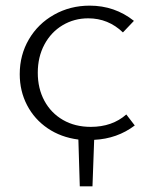

<svg xmlns="http://www.w3.org/2000/svg" viewBox="-20 -491 531 681"><path d="M314 5 308 170H263L258 4Q196 -4 149 -36Q102 -68 76 -118Q50 -168 50 -228Q50 -296 82.5 -351.5Q115 -407 172 -439Q229 -471 298 -471Q387 -471 455 -417L416 -376Q364 -426 293 -426Q243 -426 202 -401.5Q161 -377 137.5 -333Q114 -289 114 -233Q114 -177 137.5 -133.5Q161 -90 203.5 -65.5Q246 -41 302 -41Q378 -41 428 -85L458 -46Q396 1 314 5Z"/></svg>

Font: Ysabeau SC Semilight
Style: Regular
Weight: 300
Designer: Christian Thalmann (Catharsis Fonts)
Version: Version 0.003